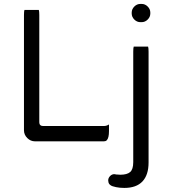

<svg xmlns="http://www.w3.org/2000/svg" viewBox="-20 -717 851 966"><path d="M652.8 -482.4Q650.4 -476.1 650.4 -457V98.6Q650.4 134.8 635 148.4Q619.6 162.1 585 162.1Q576.2 162.1 569.8 161.1H566.9L555.2 159.2Q543 159.2 533.7 168.9Q524.4 178.7 524.4 190.4Q524.4 201.2 529.8 209L533.2 212.4Q538.1 217.3 546.4 220Q554.7 222.7 564 224.6Q582.5 228.5 605.5 228.5Q666 228.5 696.8 195.8Q727.5 163.1 727.5 100.6V-457Q727.5 -476.1 725.1 -482.4ZM103 -667Q100.6 -660.6 100.6 -641.6V-61.5Q100.6 -39.1 117.2 -22.5Q133.8 -5.9 156.2 -5.9H502.9Q511.7 -5.9 517.1 -11.2Q528.3 -22.5 528.3 -57.6V-90.8Q516.1 -83 502.9 -83H196.3Q187.5 -83 182.6 -87.9Q177.7 -92.8 177.7 -101.6V-641.6Q177.7 -660.6 175.3 -667ZM686.5 -605.5H692.4Q710 -605.5 723.1 -618.7Q736.3 -631.8 736.3 -649.4V-653.3Q736.3 -670.9 723.1 -684.1Q710 -697.3 692.4 -697.3H686.5Q668.9 -697.3 655.8 -684.1Q642.6 -670.9 642.6 -653.3V-649.4Q642.6 -631.8 655.8 -618.7Q668.9 -605.5 686.5 -605.5Z"/></svg>

Font: YuPearl-Light
Style: Light
Weight: 300
Designer: Max Yao
Foundry: Max-Everyday
Version: Version 1.011; ttfautohint (v1.8.3)